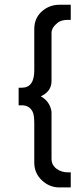

<svg xmlns="http://www.w3.org/2000/svg" viewBox="-20 -612 320 815"><path d="M72.3 -239.7Q125.5 -239.7 125.5 -313V-488.8Q125.5 -535.6 158.7 -564.5Q189.9 -591.8 232.4 -591.8H280.3V-527.8H269.5Q240.7 -527.8 225.6 -516.1Q198.7 -495.1 198.7 -472.2V-268.1Q198.7 -224.1 153.3 -203.1Q177.2 -189.5 188 -169.7Q198.7 -149.9 198.7 -131.8V62.5Q198.7 88.4 220.2 104.5Q240.2 119.6 269.5 119.6H280.3V183.6H232.4Q190.4 183.6 158.7 154.3Q125.5 124 125.5 77.6V-87.9Q125.5 -125 118.2 -138.2Q104.5 -165 72.3 -165H59.1V-239.7Z"/></svg>

Font: Meera
Style: Regular
Weight: 400
Designer: Hussain KH and Suresh P for Swathanthra Malayalam Computing (SMC)
Version: 7.0.0+20160512